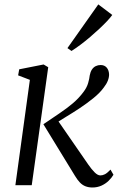

<svg xmlns="http://www.w3.org/2000/svg" viewBox="-20 -843 554 874"><path d="M50 0 116 -479.5 62.5 -500 67.5 -527.5 178.5 -549.5 199.5 -537 124.5 0ZM400.5 10.5Q383.5 10.5 369.2 5Q355 -0.5 343.5 -12.5Q332 -24.5 321 -43L177.5 -277.5Q216.5 -304 250.2 -326.8Q284 -349.5 311.8 -373Q339.5 -396.5 360.5 -425Q375.5 -445 381.2 -465Q387 -485 388.5 -500Q391.5 -516 398.5 -526.5Q405.5 -537 415.8 -542Q426 -547 438 -547Q455.5 -547 465.5 -535.5Q475.5 -524 476.5 -505.5Q477 -492 471 -476.2Q465 -460.5 452 -444Q435 -420.5 405.8 -396.8Q376.5 -373 343.8 -351.2Q311 -329.5 281.5 -311.8Q252 -294 234.5 -282.5L235 -306.5L382.5 -93Q396 -73.5 410.2 -59Q424.5 -44.5 437 -44.5Q447 -44.5 457.5 -49.8Q468 -55 483 -71L496.5 -47.5Q488 -33 474.2 -19.8Q460.5 -6.5 441.8 2Q423 10.5 400.5 10.5ZM287 -624 427.5 -823 491 -775Q483 -763.5 467.8 -747.2Q452.5 -731 432.5 -712.2Q412.5 -693.5 390.2 -674.5Q368 -655.5 346.2 -639.2Q324.5 -623 305.5 -611Z"/></svg>

Font: Merriweather 60pt Light
Style: Italic
Weight: 300
Italic angle: -7.8°
Version: Version 2.101